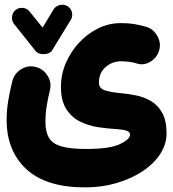

<svg xmlns="http://www.w3.org/2000/svg" viewBox="-20 -521 750 832"><path d="M272.9 -494.1Q287.6 -484.9 291.7 -467.3Q295.9 -449.7 286.6 -434.6L205.6 -302.7Q199.2 -292.5 185.1 -288.6Q170.9 -284.7 156.5 -287.6Q142.1 -290.5 134.8 -299.3L41 -417Q30.3 -430.7 32.2 -449Q34.2 -467.3 47.9 -478Q61.5 -488.8 79.6 -486.8Q97.7 -484.9 108.4 -470.7L164.6 -401.4L212.4 -480.5Q221.7 -495.1 239.7 -499.3Q257.8 -503.4 272.9 -494.1ZM8.8 -1Q8.8 -41.5 14.9 -80.1Q21 -118.7 33.2 -168.9Q41.5 -202.1 71.3 -220.7Q101.1 -239.3 133.8 -231Q167 -223.1 185.8 -193.4Q204.6 -163.6 196.3 -130.4Q187 -91.8 181.9 -59.3Q176.8 -26.9 176.8 5.9Q176.8 51.3 192.9 77.1Q209 103 247.6 113.8Q286.1 124.5 353 124.5Q455.6 124.5 499.5 103.5Q543.5 82.5 543.5 62.5Q543.5 49.3 525.6 44.4Q507.8 39.6 479.5 38.1Q446.8 36.1 406.5 30.3Q366.2 24.4 329.1 6.8Q292 -10.7 268.1 -47.1Q244.1 -83.5 244.1 -145.5Q244.1 -198.2 265.1 -247.3Q286.1 -296.4 322.3 -335.7Q358.4 -375 405.3 -397.9Q452.1 -420.9 503.4 -420.9Q536.1 -420.9 560.1 -417Q584 -413.1 613.8 -404.8Q645 -395.5 662.1 -364.5Q679.2 -333.5 669.4 -301.8Q660.2 -270.5 630.9 -253.2Q601.6 -235.8 570.3 -246.6Q555.7 -251.5 537.1 -253.4Q518.6 -255.4 504.4 -255.4Q465.8 -255.4 437.3 -230Q408.7 -204.6 408.7 -163.1Q408.7 -137.2 436.3 -128.9Q463.9 -120.6 503.9 -117.2Q535.6 -114.3 570.1 -107.4Q604.5 -100.6 634.3 -83Q664.1 -65.4 682.9 -32Q701.7 1.5 701.7 57.1Q701.7 104.5 673.8 147Q646 189.5 596.9 221.7Q547.9 253.9 484.1 272.5Q420.4 291 348.6 291Q179.2 291 94 211.7Q8.8 132.3 8.8 -1Z"/></svg>

Font: Mikhak-DS1-FD Black
Style: Regular
Weight: 900
Designer: Amin Abedi
Version: Version 3.2